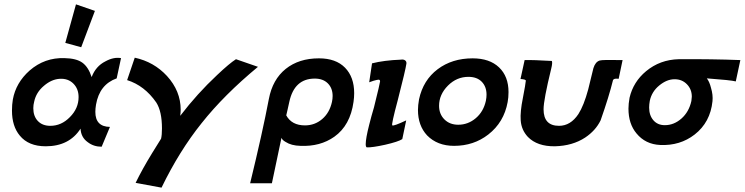

<svg xmlns="http://www.w3.org/2000/svg" viewBox="-20 -664 3421 882"><path d="M329 -644 416 -614 353 -447 280 -467ZM536 -397 516 -304Q437 -276 421 -183Q418 -165 418 -150Q418 -82 485 -81L447 10Q410 10 383 -11Q352 -33 350 -73Q298 8 190 8Q111 8 71 -41Q35 -84 35 -156Q35 -184 39 -207Q53 -284 116 -340Q185 -400 276 -397Q331 -396 358.5 -376Q386 -356 401 -310Q420 -360 464 -382Q502 -403 536 -397ZM341 -218Q341 -256 317 -280Q293 -304 255 -302Q217 -300 182 -270Q146 -240 137 -197Q133 -182 133 -167Q133 -130 154 -108Q175 -86 211 -86Q262 -86 301 -126Q341 -166 341 -218Z M1064 -392 1165 -357Q1009 -228 906 -98Q804 29 722 198L603 176Q633 114 679 39Q707 -5 720 -27Q724 -44 724 -74Q724 -152 698 -193Q644 -271 564 -296L599 -399Q687 -380 747 -315Q810 -246 810 -160Q810 -150 808 -132Q886 -234 977 -319Q1034 -373 1064 -392Z M1604 -196Q1589 -88 1516 -36Q1451 10 1360 6Q1318 5 1292 -12Q1276 -21 1273 -31Q1268 -8 1253 64Q1238 136 1229 178H1129Q1186 -56 1215 -209Q1232 -299 1292.5 -347.5Q1353 -396 1445 -396Q1523 -396 1565 -353Q1607 -310 1607 -236Q1607 -217 1604 -196ZM1505 -196Q1508 -210 1508 -223Q1508 -259 1486 -281Q1464 -303 1426 -303Q1332 -303 1309 -196Q1308 -191 1306 -182.5Q1304 -174 1301 -160Q1298 -146 1295 -134Q1320 -88 1381 -88Q1426 -88 1460 -117Q1494 -146 1505 -196Z M1847 -372Q1843 -343 1807 -203Q1777 -91 1782 -88Q1789 -84 1846 -111L1828 -25Q1810 -13 1749 1Q1690 14 1665 13Q1660 11 1660 -2Q1660 -28 1676 -91Q1679 -104 1686.5 -131Q1694 -158 1698 -171Q1726 -284 1726 -290Q1726 -298 1719 -298Q1714 -298 1696 -293Q1678 -286 1676 -286L1689 -373Q1744 -387 1822 -390Q1833 -392 1840.5 -387Q1848 -382 1847 -372Z M2312 -195Q2295 -102 2223 -46Q2156 6 2066 6Q1989 6 1942 -42Q1900 -87 1900 -159Q1900 -180 1905 -208Q1924 -296 1990.5 -346Q2057 -396 2151 -396Q2229 -396 2272.5 -354.5Q2316 -313 2316 -241Q2316 -216 2312 -195ZM2212 -201Q2215 -216 2215 -229Q2215 -266 2193 -288.5Q2171 -311 2132 -311Q2078 -311 2038 -271Q1997 -230 1997 -178Q1997 -140 2021.5 -115.5Q2046 -91 2085 -91Q2130 -91 2165.5 -121Q2201 -151 2212 -201Z M2840 -388 2822 -302Q2800 -305 2796 -296Q2778 -222 2739 -111Q2716 -64 2668 -32Q2610 6 2529 8Q2448 9 2405 -35Q2375 -67 2372 -111Q2369 -150 2382 -214Q2395 -282 2395 -290Q2397 -293 2394.5 -295.5Q2392 -298 2387 -299Q2382 -300 2378 -300.5Q2374 -301 2371 -301L2390 -388Q2430 -389 2515 -384Q2519 -376 2512 -348Q2477 -205 2477 -162Q2477 -86 2548 -86Q2601 -86 2637 -140Q2662 -179 2682 -253Q2686 -270 2694 -302Q2702 -334 2706 -351Q2715 -380 2735 -386Q2748 -390 2840 -388Z M3381 -388 3360 -290Q3337 -296 3227 -304Q3239 -289 3246 -261Q3256 -228 3253 -199Q3243 -102 3171 -46Q3104 6 3013 2Q2945 -1 2904 -51Q2867 -95 2867 -165Q2867 -187 2872 -215Q2889 -288 2948 -337Q3012 -390 3098 -392Q3251 -393 3381 -388ZM3156 -200Q3158 -214 3158 -220Q3158 -254 3135.5 -277Q3113 -300 3079 -300Q3043 -300 3008 -271Q2974 -243 2965 -201Q2962 -184 2962 -170Q2962 -134 2981.5 -111.5Q3001 -89 3034 -89Q3076 -89 3110.5 -119.5Q3145 -150 3156 -200Z"/></svg>

Font: GFS Neohellenic Rg
Style: Bold Italic
Weight: 700
Italic angle: -12°
Designer: Designed by Takis Katsoulidis and George D. Matthiopoulos.
Foundry: Designed by Takis Katsoulidis and George D. Matthiopoulos.
Version: Version 1.0